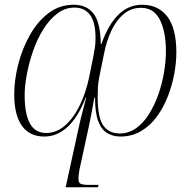

<svg xmlns="http://www.w3.org/2000/svg" viewBox="-20 -566 810 810"><path d="M579 -546Q648 -546 686 -496Q724 -446 724 -345Q724 -302 715 -253.5Q706 -205 687.5 -158Q669 -111 641 -73Q613 -35 574.5 -12.5Q536 10 488 10Q457 10 432.5 -4.5Q408 -19 394.5 -54.5Q381 -90 381 -154H378Q373 -124 366 -88Q359 -52 354 -29L320 128Q315 147 313 164Q311 181 311 189Q311 205 320.5 209.5Q330 214 358 214H396L393 224H257L313 -32Q320 -65 329 -98Q338 -131 344 -155H342Q309 -71 265 -30.5Q221 10 167 10Q104 10 72 -36Q40 -82 40 -167Q40 -229 57 -295Q74 -361 106 -418Q138 -475 184.5 -510.5Q231 -546 291 -546Q346 -546 375 -508Q404 -470 405 -381H408Q467 -546 579 -546ZM575 -533Q533 -533 501.5 -506.5Q470 -480 449.5 -436Q429 -392 419 -340L398 -237Q394 -215 393 -196Q392 -177 392 -159Q392 -69 416 -36Q440 -3 485 -3Q523 -3 554 -25Q585 -47 608.5 -84.5Q632 -122 648 -167.5Q664 -213 672 -260.5Q680 -308 680 -350Q680 -432 654.5 -482.5Q629 -533 575 -533ZM294 -534Q254 -534 220.5 -508Q187 -482 161.5 -440.5Q136 -399 119 -349.5Q102 -300 93 -251Q84 -202 84 -164Q84 -86 106 -45.5Q128 -5 175 -5Q219 -5 255.5 -37.5Q292 -70 317.5 -123.5Q343 -177 356 -240L374 -329Q378 -350 380.5 -366Q383 -382 383 -406Q383 -472 360 -503Q337 -534 294 -534Z"/></svg>

Font: Noto Serif Display ExtraLight
Style: Italic
Weight: 200
Italic angle: -12°
Designer: Monotype Design Team
Foundry: Monotype Imaging Inc.
Version: Version 2.009